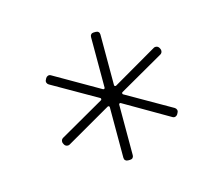

<svg xmlns="http://www.w3.org/2000/svg" viewBox="-62 -827 597 513"><g transform="rotate(-15 236.5 -570.0)"><path d="M234 -393H240C246 -393 250 -397 250 -403V-543C250 -546 253 -547 255 -546L379 -474C384 -471 390 -473 393 -478L395 -482C398 -487 396 -493 391 -496L267 -567C265 -568 265 -572 267 -573L391 -644C394 -646 396 -649 396 -653C396 -655 396 -656 395 -658L393 -662C391 -665 388 -667 384 -667C382 -667 381 -667 379 -666L255 -594C253 -593 250 -594 250 -597V-737C250 -743 246 -747 240 -747H234C228 -747 224 -743 224 -737V-597C224 -594 221 -593 219 -594L94 -666C89 -669 83 -667 80 -662L78 -658C75 -653 77 -647 82 -644L206 -573C208 -572 208 -568 206 -567L82 -496C79 -494 77 -491 77 -487C77 -485 77 -484 78 -482L80 -478C82 -475 85 -473 89 -473C91 -473 92 -473 94 -474L219 -546C221 -547 224 -546 224 -543V-403C224 -397 228 -393 234 -393Z"/></g></svg>

Font: Barlow Thin
Style: Regular
Weight: 250
Designer: Jeremy Tribby
Foundry: Tribby Type
Version: Version 1.422;hotconv 1.0.109;makeotfexe 2.5.65596